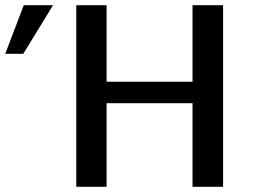

<svg xmlns="http://www.w3.org/2000/svg" viewBox="-24 -715 974 735"><path d="M-4 -509 67 -695H179L65 -509ZM268 0V-695H384V-402H713V-695H830V0H713V-320H384V0Z"/></svg>

Font: Coval
Style: Medium
Weight: 500
Foundry: Context Ltd
Version: Version 001.000